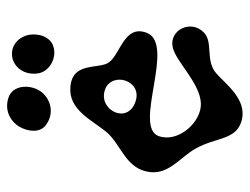

<svg xmlns="http://www.w3.org/2000/svg" viewBox="-101 -593 702 540"><g transform="rotate(-90 250.0 -323.0)"><path d="M276 -476C348 -470 324 -395 345 -367C369 -335 451 -324 428 -262C397 -178 162 -302 137 -227C118 -171 178 -107 229 -109C286 -111 345 -178 386 -188C435 -200 467 -137 428 -100C400 -74 350 -97 314 -66C283 -39 241 21 182 6C125 -9 135 -66 102 -124C77 -168 30 -198 36 -252C44 -321 114 -333 149 -375C182 -415 211 -482 276 -476ZM267 -379C210 -398 169 -315 234 -293C295 -272 320 -361 267 -379ZM171 -543C203 -521 241 -532 261 -557C282 -584 283 -632 251 -648C218 -662 185 -651 165 -622C149 -596 145 -559 171 -543ZM314 -565C320 -534 357 -515 386 -523C416 -530 427 -564 422 -593C415 -625 389 -646 356 -639C323 -630 308 -597 314 -565Z"/></g></svg>

Font: PicNic
Style: Regular
Weight: 400
Designer: Mariel Nils
Foundry: Velvetyne Type Foundry
Version: Version 2.000;Glyphs 3.2.3 (3260)